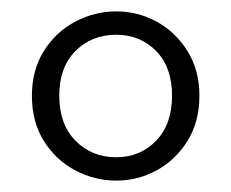

<svg xmlns="http://www.w3.org/2000/svg" viewBox="-20 -787 406 337"><path d="M184 -511Q226 -511 254 -540Q282 -569 282 -619Q282 -669 254 -697.5Q226 -726 184 -726Q141 -726 112.5 -697.5Q84 -669 84 -619Q84 -569 112.5 -540Q141 -511 184 -511ZM184 -470Q146 -470 112 -488Q78 -506 57 -539.5Q36 -573 36 -619Q36 -664 57 -697.5Q78 -731 112 -749Q146 -767 184 -767Q222 -767 255 -749Q288 -731 309 -697.5Q330 -664 330 -619Q330 -573 309 -539.5Q288 -506 255 -488Q222 -470 184 -470Z"/></svg>

Font: Noto Serif SC ExtraLight Black
Style: Regular
Weight: 900
Version: Version 2.002-H1;hotconv 1.1.0;makeotfexe 2.6.0